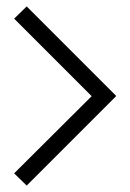

<svg xmlns="http://www.w3.org/2000/svg" viewBox="-20 -657 405 597"><path d="M63 -80 341 -358V-359L63 -637L24 -599L265 -358L24 -118Z"/></svg>

Font: Advent Pro
Style: Regular
Weight: 400
Designer: Andreas Kalpakidis
Foundry: Andreas Kalpakidis
Version: Version 2.002 2008